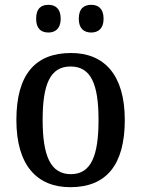

<svg xmlns="http://www.w3.org/2000/svg" viewBox="-20 -767 586 797"><path d="M359 -632C386 -632 410 -647 410 -689C410 -733 386 -747 359 -747C330 -747 307 -733 307 -689C307 -647 330 -632 359 -632ZM181 -632C208 -632 232 -647 232 -689C232 -733 208 -747 181 -747C152 -747 130 -733 130 -689C130 -647 152 -632 181 -632ZM272 10C420 10 498 -81 498 -269C498 -456 413 -547 275 -547C125 -547 48 -456 48 -269C48 -81 133 10 272 10ZM274 -44C189 -44 157 -122 157 -269C157 -417 188 -491 273 -491C358 -491 389 -417 389 -269C389 -122 359 -44 274 -44Z"/></svg>

Font: Noto Serif Lao SemiCondensed Medium
Style: Regular
Weight: 500
Width: 4
Designer: Monotype Design Team
Foundry: Monotype Imaging Inc.
Version: Version 2.003